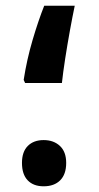

<svg xmlns="http://www.w3.org/2000/svg" viewBox="-20 -638 347 673"><path d="M68 -347 63 -358Q74 -429 94 -497Q114 -565 135 -618H242Q234 -580 225 -530.5Q216 -481 208.5 -432.5Q201 -384 197 -347ZM133 15Q97 15 77 -6Q57 -27 57 -67Q57 -106 77.5 -126.5Q98 -147 133 -147Q168 -147 190 -126.5Q212 -106 212 -67Q212 -27 191 -6Q170 15 133 15Z"/></svg>

Font: Noto Sans Arabic ExtCond
Style: Bold
Weight: 700
Width: 2
Designer: Monotype Design Team, Nadine Chahine, Nizar Qandah and Khaled Hosny
Foundry: Monotype Imaging Inc.
Version: Version 2.012; ttfautohint (v1.8.4.7-5d5b)